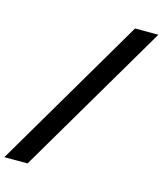

<svg xmlns="http://www.w3.org/2000/svg" viewBox="-133 -880 905 1067"><g transform="rotate(15 319.5 -346.5)"><path d="M-6.3 92.8 510.3 -786.1H644.5L127.4 92.8Z"/></g></svg>

Font: Cascadia Mono
Style: Bold Italic
Weight: 700
Italic angle: -10°
Monospace: yes
Designer: Aaron Bell
Foundry: Saja Typeworks
Version: Version 2404.023; ttfautohint (v1.8.4)